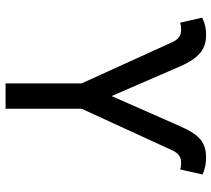

<svg xmlns="http://www.w3.org/2000/svg" viewBox="-56 -722 777 706"><g transform="rotate(90 333.0 -368.5)"><path d="M286.2 0H379.3V-279.5L532.3 -612.9C543 -636.7 557.9 -645.6 578.1 -645.6C588.1 -645.6 598.7 -644.2 602.6 -641.7L621.1 -724.4C598.7 -734 580.6 -737.2 557.9 -737.2C495.7 -737.2 470.5 -702.4 443.2 -640.6L332.7 -389.9L223.7 -641.3C191.4 -716.3 156.6 -737.2 108 -737.2C84.5 -737.2 67.1 -734 44.4 -723L62.9 -641.7C67.1 -644.2 78.8 -645.6 87.4 -645.6C109 -645.6 123.6 -637.1 134.6 -612.9L286.2 -279.5Z"/></g></svg>

Font: Margiela Sans Text
Style: Regular
Weight: 400
Designer: Stefan Endress, Andreas Faust
Version: Version 1.100;FEAKit 1.0